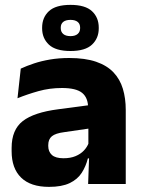

<svg xmlns="http://www.w3.org/2000/svg" viewBox="-20 -736 567 768"><path d="M332.5 0 337 -123 333.5 -130.5V-284L332.5 -304Q332.5 -345 308.5 -364.5Q284.5 -384 228 -384Q178.5 -384 134 -371.5Q89.5 -359 50 -343L63 -461.5Q86.5 -472.5 115.8 -482.2Q145 -492 180.5 -498Q216 -504 256.5 -504Q321 -504 364.5 -489Q408 -474 434 -446.5Q460 -419 471.5 -380.8Q483 -342.5 483 -296.5V0ZM176 11.5Q102.5 11.5 64.5 -25.5Q26.5 -62.5 26.5 -131V-144.5Q26.5 -217 71.2 -251.8Q116 -286.5 213.5 -299L345.5 -316.5L354.5 -224.5L237.5 -207.5Q202 -203 187.5 -191Q173 -179 173 -155.5V-152Q173 -129.5 187.5 -116.2Q202 -103 234 -103Q262 -103 282.2 -111.5Q302.5 -120 315.5 -133.8Q328.5 -147.5 335 -164.5L356.5 -102.5H331.5Q323.5 -70.5 306.8 -44.5Q290 -18.5 258.5 -3.5Q227 11.5 176 11.5ZM148.5 -622.5V-625.5Q148.5 -666 175.5 -691.2Q202.5 -716.5 262 -716.5Q321 -716.5 348 -691.2Q375 -666 375 -625.5V-622.5Q375 -583 348 -557.5Q321 -532 262 -532Q202.5 -532 175.5 -557.5Q148.5 -583 148.5 -622.5ZM223 -623.5Q223 -608.5 233 -600Q243 -591.5 262 -591.5Q280.5 -591.5 290.5 -600Q300.5 -608.5 300.5 -623.5V-625.5Q300.5 -640.5 290.5 -648.5Q280.5 -656.5 262 -656.5Q243 -656.5 233 -648.5Q223 -640.5 223 -625.5Z"/></svg>

Font: Anek Latin Medium
Style: Bold
Weight: 700
Version: Version 1.003